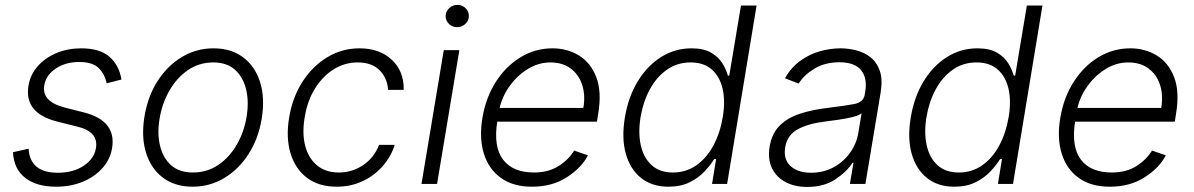

<svg xmlns="http://www.w3.org/2000/svg" viewBox="-20 -750 4870 783"><path d="M475.5 -425.8 414.8 -410.2Q407.7 -447.1 382.8 -472.1Q358 -497.2 302.9 -497.2Q247.2 -497.2 207.2 -470.3Q167.3 -443.5 160.5 -402Q149.1 -335.9 244 -311.4L323.5 -291.2Q455.3 -257.1 437.1 -146.3Q429.7 -100.5 398.1 -64.8Q366.5 -29.1 317.6 -8.9Q268.8 11.4 208.8 11.4Q128.6 11.4 82.4 -24.9Q36.2 -61.1 33 -129.3L96.6 -143.5Q102.6 -45.5 215.6 -45.5Q278.8 -45.5 321.6 -74.2Q364.3 -103 371.1 -145.2Q382.8 -212.4 296.9 -233.3L212 -254.6Q77.4 -289.1 96.2 -400.9Q103.7 -446 133.9 -480.1Q164.1 -514.2 210.2 -533.6Q256.4 -552.9 311.1 -552.9Q386.4 -552.9 425.8 -519Q465.2 -485.1 475.5 -425.8Z M765.6 11.4Q693.9 11.4 645.1 -25Q596.2 -61.4 575.8 -126.1Q555.4 -190.7 569.2 -275.2Q582.7 -357.6 623 -420.1Q663.4 -482.6 722.3 -517.8Q781.2 -552.9 850.5 -552.9Q922.6 -552.9 971.4 -516.3Q1020.2 -479.8 1040.7 -415.1Q1061.1 -350.5 1047.2 -265.6Q1033.7 -183.9 993.4 -121.4Q953.1 -58.9 894.2 -23.8Q835.2 11.4 765.6 11.4ZM766.7 -46.5Q824.6 -46.5 870.4 -77.6Q916.2 -108.7 946 -160.7Q975.9 -212.7 985.8 -275.2Q995.7 -335.2 983.8 -385.1Q971.9 -435 938.6 -465.2Q905.2 -495.4 849.8 -495.4Q792.3 -495.4 746.4 -464Q700.6 -432.5 670.8 -380.3Q641 -328.1 630.7 -265.6Q620.7 -206 632.5 -156.1Q644.2 -106.2 677.7 -76.3Q711.3 -46.5 766.7 -46.5Z M1353.3 11.4Q1279.5 11.4 1231.5 -25.2Q1183.6 -61.8 1164.6 -125.5Q1145.6 -189.3 1159.1 -270.2Q1172.6 -352.6 1213.4 -416.4Q1254.3 -480.1 1314.5 -516.5Q1374.6 -552.9 1446 -552.9Q1528.1 -552.9 1577.9 -506.2Q1627.8 -459.5 1626.4 -383.5H1562.5Q1560 -430.8 1528.4 -463.1Q1496.8 -495.4 1438.6 -495.4Q1385.7 -495.4 1340.6 -467.2Q1295.5 -438.9 1264.4 -388.7Q1233.3 -338.4 1222.7 -272.4Q1211.3 -206 1224.8 -155Q1238.3 -104 1273.3 -75.3Q1308.2 -46.5 1361.9 -46.5Q1416.5 -46.5 1461.3 -76.9Q1506 -107.2 1525.9 -159.1H1589.8Q1573.9 -109.7 1539.6 -71.2Q1505.3 -32.7 1457.7 -10.7Q1410.2 11.4 1353.3 11.4Z M1698.9 0 1789.8 -545.5H1853.3L1762.4 0ZM1844.1 -639.2Q1824.6 -639.2 1810.7 -652.7Q1796.9 -666.2 1797.2 -685.4Q1797.9 -703.5 1812 -716.8Q1826 -730.1 1845.2 -730.1Q1865.1 -730.1 1878.9 -716.4Q1892.8 -702.8 1892 -683.6Q1891.7 -665.5 1877.5 -652.3Q1863.3 -639.2 1844.1 -639.2Z M2149.1 11.4Q2072.8 11.4 2022.9 -24.3Q1973 -60 1953.3 -123.4Q1933.6 -186.8 1947.4 -269.5Q1961.3 -352.3 2002.1 -416.2Q2043 -480.1 2102.8 -516.5Q2162.6 -552.9 2233.3 -552.9Q2292.6 -552.9 2340.6 -524Q2388.5 -495 2411.6 -435.7Q2434.7 -376.4 2419.4 -285.2L2414.4 -253.9H2007.8Q1991.8 -151.3 2031.6 -98.9Q2071.4 -46.5 2158 -46.5Q2216.6 -46.5 2258.2 -73Q2299.7 -99.4 2321.4 -136L2377.8 -116.5Q2350.9 -65 2291.2 -26.8Q2231.5 11.4 2149.1 11.4ZM2017.4 -309.7H2359Q2367.9 -362.2 2354 -404.3Q2340.2 -446.4 2307 -470.9Q2273.8 -495.4 2224.8 -495.4Q2176.5 -495.4 2133.3 -469.1Q2090.2 -442.8 2059.5 -400.6Q2028.8 -358.3 2017.4 -309.7Z M2945.3 0 3065.4 -727.3H3001.8L2954 -441.4H2948.4Q2941.9 -465.9 2926.1 -491.7Q2910.3 -517.4 2880.1 -535.2Q2850 -552.9 2800.3 -552.9Q2732.8 -552.9 2676.3 -517.6Q2619.9 -482.2 2581.2 -418.9Q2542.4 -355.5 2528.4 -271.3Q2514.3 -186.8 2532.1 -123.2Q2549.9 -59.7 2594.5 -24.1Q2639 11.4 2706.1 11.4Q2755.8 11.4 2791.9 -6.4Q2828 -24.1 2852.6 -50.2Q2877.2 -76.3 2892.5 -101.2H2900.3L2883.9 0ZM2927.5 -272.4Q2916.4 -206.7 2888.7 -155.5Q2860.9 -104.4 2819.2 -75.5Q2777.5 -46.5 2724.6 -46.5Q2670.2 -46.5 2637.4 -76.5Q2604.5 -106.5 2593.2 -157.7Q2581.9 -208.8 2592.3 -272.4Q2602.8 -335.2 2630.2 -385.7Q2657.5 -436.1 2699.7 -465.7Q2741.8 -495.4 2796.5 -495.4Q2849.8 -495.4 2882.5 -466.8Q2915.3 -438.2 2926.9 -388Q2938.5 -337.7 2927.5 -272.4Z M3271.7 12.4Q3222.3 12.4 3184.7 -6.9Q3147 -26.3 3128.7 -63Q3110.4 -99.8 3118.6 -152.3Q3127.8 -206.3 3160 -238.1Q3192.1 -269.9 3242.2 -286.2Q3292.3 -302.6 3355.1 -310Q3424.7 -318.5 3462.9 -325.6Q3501.1 -332.7 3506.4 -363.3L3508.5 -376.1Q3517.8 -431.8 3491.5 -464Q3465.2 -496.1 3403.4 -496.1Q3344.5 -496.1 3301.3 -470Q3258.2 -443.9 3237.2 -409.1L3181.1 -430.8Q3206.7 -475.5 3244 -502.3Q3281.2 -529.1 3323.9 -541Q3366.5 -552.9 3408 -552.9Q3439.3 -552.9 3471.8 -544.7Q3504.3 -536.6 3530 -516.5Q3555.8 -496.4 3568 -460.9Q3580.3 -425.4 3571 -370.4L3509.2 0H3446L3460.6 -86.3H3456.7Q3433.9 -50.1 3386.9 -18.8Q3339.8 12.4 3271.7 12.4ZM3287.6 -45.5Q3338.1 -45.5 3379.1 -67.6Q3420.1 -89.8 3446.7 -127.1Q3473.4 -164.4 3480.5 -209.2L3493.6 -288Q3483 -279.1 3456.3 -272.5Q3429.7 -266 3399.3 -261.7Q3369 -257.5 3346.6 -254.6Q3275.9 -246.1 3233.1 -222.7Q3190.3 -199.2 3182.2 -149.5Q3174 -100.1 3204 -72.8Q3234 -45.5 3287.6 -45.5Z M4111.2 0 4231.2 -727.3H4167.7L4119.9 -441.4H4114.2Q4107.7 -465.9 4091.9 -491.7Q4076.1 -517.4 4046 -535.2Q4015.8 -552.9 3966.1 -552.9Q3898.6 -552.9 3842.2 -517.6Q3785.7 -482.2 3747 -418.9Q3708.3 -355.5 3694.2 -271.3Q3680.1 -186.8 3697.9 -123.2Q3715.8 -59.7 3760.3 -24.1Q3804.8 11.4 3871.9 11.4Q3921.7 11.4 3957.7 -6.4Q3993.8 -24.1 4018.4 -50.2Q4043 -76.3 4058.4 -101.2H4066.2L4049.7 0ZM4093.4 -272.4Q4082.3 -206.7 4054.5 -155.5Q4026.8 -104.4 3985 -75.5Q3943.3 -46.5 3890.4 -46.5Q3836.1 -46.5 3803.2 -76.5Q3770.4 -106.5 3759.1 -157.7Q3747.8 -208.8 3758.2 -272.4Q3768.7 -335.2 3796 -385.7Q3823.4 -436.1 3865.5 -465.7Q3907.6 -495.4 3962.3 -495.4Q4015.6 -495.4 4048.4 -466.8Q4081.2 -438.2 4092.8 -388Q4104.4 -337.7 4093.4 -272.4Z M4505.7 11.4Q4429.3 11.4 4379.4 -24.3Q4329.5 -60 4309.8 -123.4Q4290.1 -186.8 4304 -269.5Q4317.8 -352.3 4358.7 -416.2Q4399.5 -480.1 4459.3 -516.5Q4519.2 -552.9 4589.8 -552.9Q4649.1 -552.9 4697.1 -524Q4745 -495 4768.1 -435.7Q4791.2 -376.4 4775.9 -285.2L4771 -253.9H4364.3Q4348.4 -151.3 4388.1 -98.9Q4427.9 -46.5 4514.6 -46.5Q4573.2 -46.5 4614.7 -73Q4656.2 -99.4 4677.9 -136L4734.4 -116.5Q4707.4 -65 4647.7 -26.8Q4588.1 11.4 4505.7 11.4ZM4373.9 -309.7H4715.6Q4724.4 -362.2 4710.6 -404.3Q4696.7 -446.4 4663.5 -470.9Q4630.3 -495.4 4581.3 -495.4Q4533 -495.4 4489.9 -469.1Q4446.7 -442.8 4416 -400.6Q4385.3 -358.3 4373.9 -309.7Z"/></svg>

Font: Inter UI Light
Style: Italic
Weight: 300
Italic angle: 9.39999°
Designer: Rasmus Andersson
Foundry: rsms
Version: 3.2;8d6f07862